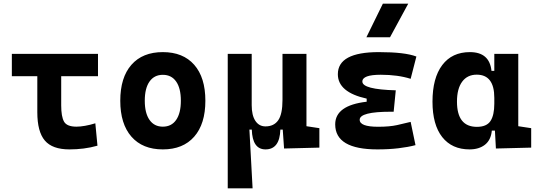

<svg xmlns="http://www.w3.org/2000/svg" viewBox="-20 -815 2970 1060"><path d="M363.3 9.8Q269 9.8 227.5 -39.1Q186 -87.9 186 -195.3V-394.5H45.4V-517.6H521V-394.5H317.9V-232.9Q317.9 -171.4 333.5 -143.6Q349.1 -115.7 402.3 -115.7Q422.4 -115.7 449.5 -120.4Q476.6 -125 506.3 -134.3L518.1 -10.7Q480.5 0 441.7 4.9Q402.8 9.8 363.3 9.8Z M878.9 9.8Q767.1 9.8 705.6 -60.5Q644 -130.9 644 -258.8Q644 -387.2 705.6 -457.3Q767.1 -527.3 878.9 -527.3Q990.7 -527.3 1052.2 -457.3Q1113.8 -387.2 1113.8 -258.8Q1113.8 -130.9 1052.2 -60.5Q990.7 9.8 878.9 9.8ZM878.9 -115.7Q926.8 -115.7 952.6 -153.1Q978.5 -190.4 978.5 -258.8Q978.5 -327.6 952.6 -364.7Q926.8 -401.9 878.9 -401.9Q831.5 -401.9 805.4 -364.7Q779.3 -327.6 779.3 -258.8Q779.3 -190.4 805.4 -153.1Q831.5 -115.7 878.9 -115.7Z M1445.8 9.8Q1373.5 9.8 1370.1 -99.6H1356.9L1374.5 224.6H1237.3V-517.6H1369.6V-234.4Q1369.6 -178.2 1389.9 -147.7Q1410.2 -117.2 1445.8 -117.2Q1492.2 -117.2 1515.9 -150.9Q1539.6 -184.6 1539.6 -263.7V-517.6H1671.9V-118.2L1743.2 -107.4V0L1548.3 4.9L1541 -99.6H1527.8Q1524.4 9.8 1445.8 9.8Z M2063.5 9.8Q1830.6 9.8 1830.6 -128.4Q1830.6 -233.4 2004.4 -253.4V-270.5Q1845.2 -305.7 1845.2 -405.3Q1845.2 -527.3 2071.3 -527.3Q2215.8 -527.3 2278.8 -502.9L2247.1 -379.9Q2176.3 -402.3 2082 -402.3Q1980.5 -402.3 1980.5 -364.7Q1980.5 -321.3 2165 -316.4L2153.3 -198.2H2137.7Q1965.8 -198.2 1965.8 -153.8Q1965.8 -115.2 2067.4 -115.2Q2130.9 -115.2 2172.6 -124.5Q2214.4 -133.8 2247.1 -142.1L2273.9 -13.7Q2233.4 -2.9 2180.4 3.4Q2127.4 9.8 2063.5 9.8ZM2002.9 -609.4 2093.8 -794.9H2233.9L2133.3 -609.4Z M2572.3 9.8Q2475.1 9.8 2421.4 -58.3Q2367.7 -126.5 2367.7 -253.9Q2367.7 -384.3 2421.6 -455.8Q2475.6 -527.3 2574.2 -527.3Q2682.6 -527.3 2693.4 -423.8H2709V-517.6H2841.3V-118.2L2912.6 -107.4V0L2717.8 4.9L2712.4 -93.8H2695.3Q2690.4 -42 2657.5 -16.1Q2624.5 9.8 2572.3 9.8ZM2709 -242.7V-274.9Q2709 -402.8 2611.8 -402.8Q2560.1 -402.8 2531.5 -364Q2502.9 -325.2 2502.9 -253.9Q2502.9 -114.7 2612.8 -114.7Q2666.5 -114.7 2687.7 -146.7Q2709 -178.7 2709 -242.7Z"/></svg>

Font: CaskaydiaMono NF
Style: Bold
Weight: 700
Designer: Aaron Bell
Foundry: Saja Typeworks
Version: Version 2111.001; ttfautohint (v1.8.4);Nerd Fonts 3.1.1